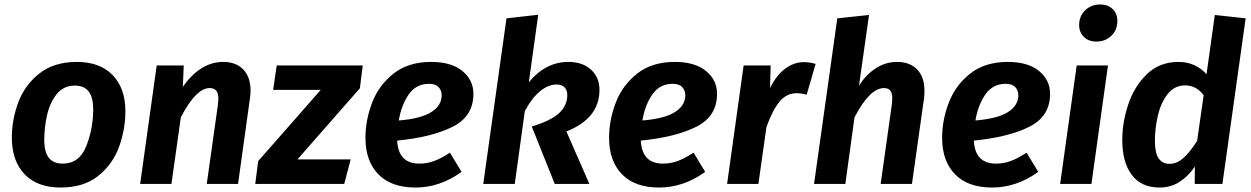

<svg xmlns="http://www.w3.org/2000/svg" viewBox="-20 -823 5595 859"><path d="M33 -208Q33 -288 62 -365.5Q91 -443 156.5 -494.5Q222 -546 324 -546Q427 -546 484 -487Q541 -428 541 -325Q541 -245 513 -167Q485 -89 420 -36.5Q355 16 251 16Q147 16 90 -43.5Q33 -103 33 -208ZM397 -332Q397 -388 376.5 -414Q356 -440 315 -440Q263 -440 232.5 -400.5Q202 -361 190 -305.5Q178 -250 178 -198Q178 -143 198.5 -117Q219 -91 260 -91Q334 -91 365 -167Q396 -243 397 -332Z M1101 -417Q1101 -401 1098 -381L1045 0H905L955 -355Q957 -375 957 -380Q957 -407 947 -418Q937 -429 918 -429Q857 -429 789 -298L747 0H607L681 -530H802L798 -434Q834 -487 880 -516.5Q926 -546 979 -546Q1036 -546 1068.5 -512Q1101 -478 1101 -417Z M1590 -428 1311 -110H1549L1520 0H1122L1135 -102L1415 -421H1202L1218 -530H1603Z M1757 -194Q1762 -91 1856 -91Q1891 -91 1923 -103Q1955 -115 1993 -140L2045 -54Q1948 16 1839 16Q1730 16 1672.5 -43.5Q1615 -103 1615 -206Q1615 -286 1645 -364Q1675 -442 1741 -494Q1807 -546 1909 -546Q1999 -546 2048.5 -505.5Q2098 -465 2098 -403Q2098 -302 2004.5 -255.5Q1911 -209 1757 -194ZM1956 -397Q1956 -418 1942.5 -433Q1929 -448 1899 -448Q1842 -448 1809 -401Q1776 -354 1764 -284Q1863 -292 1909.5 -321.5Q1956 -351 1956 -397Z M2346 -455Q2421 -546 2523 -546Q2586 -546 2624 -511.5Q2662 -477 2662 -421Q2662 -293 2514 -235L2617 0H2462L2359 -257Q2445 -283 2481.5 -317Q2518 -351 2518 -398Q2518 -420 2505.5 -432.5Q2493 -445 2470 -445Q2434 -445 2397 -415.5Q2360 -386 2328 -326L2283 0H2142L2246 -741L2388 -757Z M2847 -194Q2852 -91 2946 -91Q2981 -91 3013 -103Q3045 -115 3083 -140L3135 -54Q3038 16 2929 16Q2820 16 2762.5 -43.5Q2705 -103 2705 -206Q2705 -286 2735 -364Q2765 -442 2831 -494Q2897 -546 2999 -546Q3089 -546 3138.5 -505.5Q3188 -465 3188 -403Q3188 -302 3094.5 -255.5Q3001 -209 2847 -194ZM3046 -397Q3046 -418 3032.5 -433Q3019 -448 2989 -448Q2932 -448 2899 -401Q2866 -354 2854 -284Q2953 -292 2999.5 -321.5Q3046 -351 3046 -397Z M3629 -537 3589 -399Q3567 -406 3544 -406Q3498 -406 3466.5 -367Q3435 -328 3409 -254L3373 0H3233L3307 -530H3428L3425 -429Q3453 -486 3492.5 -515.5Q3532 -545 3576 -545Q3603 -545 3629 -537Z M4116 -417Q4116 -395 4114 -383L4060 0H3920L3970 -355Q3972 -375 3972 -381Q3972 -408 3962.5 -418.5Q3953 -429 3935 -429Q3871 -429 3803 -298L3762 0H3622L3726 -741L3868 -756L3823 -439Q3853 -488 3897.5 -517Q3942 -546 3993 -546Q4051 -546 4083.5 -512Q4116 -478 4116 -417Z M4337 -194Q4342 -91 4436 -91Q4471 -91 4503 -103Q4535 -115 4573 -140L4625 -54Q4528 16 4419 16Q4310 16 4252.5 -43.5Q4195 -103 4195 -206Q4195 -286 4225 -364Q4255 -442 4321 -494Q4387 -546 4489 -546Q4579 -546 4628.5 -505.5Q4678 -465 4678 -403Q4678 -302 4584.5 -255.5Q4491 -209 4337 -194ZM4536 -397Q4536 -418 4522.5 -433Q4509 -448 4479 -448Q4422 -448 4389 -401Q4356 -354 4344 -284Q4443 -292 4489.5 -321.5Q4536 -351 4536 -397Z M4863 0H4723L4797 -530H4937ZM4808 -711Q4808 -751 4835 -777Q4862 -803 4902 -803Q4937 -803 4958 -782.5Q4979 -762 4979 -729Q4979 -689 4952 -663Q4925 -637 4885 -637Q4850 -637 4829 -658Q4808 -679 4808 -711Z M5553 -741 5449 0H5325L5326 -78Q5297 -35 5257.5 -9.5Q5218 16 5168 16Q5086 16 5043.5 -40.5Q5001 -97 5001 -197Q5001 -276 5028 -356.5Q5055 -437 5111.5 -491.5Q5168 -546 5253 -546Q5292 -546 5324 -531Q5356 -516 5378 -491L5415 -756ZM5147 -194Q5147 -138 5164 -114Q5181 -90 5212 -90Q5246 -90 5275.5 -117Q5305 -144 5336 -193L5365 -397Q5332 -441 5283 -441Q5234 -441 5203.5 -401.5Q5173 -362 5160 -305Q5147 -248 5147 -194Z"/></svg>

Font: Fira Sans SemiBold
Style: Italic
Weight: 600
Italic angle: -8°
Designer: bBox Type GmbH & Carrois Corporate GbR & Edenspiekermann AG
Foundry: bBox Type GmbH & Carrois Corporate GbR & Edenspiekermann AG
Version: Version 4.301